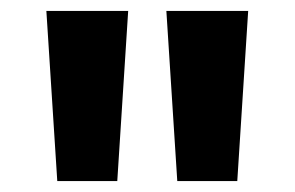

<svg xmlns="http://www.w3.org/2000/svg" viewBox="-20 -750 540 352"><path d="M85 -418 65 -730H215L195 -418ZM305 -418 285 -730H435L415 -418Z"/></svg>

Font: Quantico
Style: Bold
Weight: 700
Designer: Matt Desmond
Foundry: MADtype
Version: Version 2.002